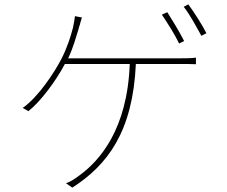

<svg xmlns="http://www.w3.org/2000/svg" viewBox="-20 -823 1040 879"><path d="M925 -671C905 -710 869 -767 842 -803L821 -792C850 -755 877 -704 902 -659L925 -671ZM823 -635C801 -679 768 -732 746 -767L721 -756C746 -719 781 -664 800 -624L823 -635ZM602 -530H810C831 -530 856 -530 877 -529V-559C852 -556 825 -556 801 -556H292C317 -609 327 -651 339 -688C341 -696 343 -704 346 -711L348 -720C350 -728 353 -735 355 -743L323 -749C321 -728 317 -714 314 -696C304 -657 288 -605 260 -551C229 -492 156 -379 84 -329L110 -314C166 -358 237 -454 277 -530H574C563 -229 435 -87 345 -21C324 -5 303 9 282 16L311 36C473 -68 588 -221 602 -530Z"/></svg>

Font: Glow Sans SC Normal Thin
Style: Regular
Weight: 100
Designer: Ryoko NISHIZUKA (kana, bopomofo & ideographs); Paul D. Hunt (Latin, Greek & Cyrillic); Sandoll Communications, Soo-young
Version: Version 0.93